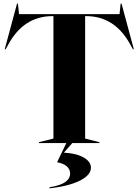

<svg xmlns="http://www.w3.org/2000/svg" viewBox="-20 -790 765 1060"><path d="M195 -5 275 -25V-701H268Q109 -700 24 -541L11 -518H6L74 -770H79L85 -712H640L646 -770H651L719 -518H714L701 -541Q616 -700 457 -701H450V-25L529 -5V0H379L334 51V53Q400 56 441 79Q482 102 482 136Q482 177 420.5 207.5Q359 238 253 250V244Q314 234 340.5 215Q367 196 367 168Q367 144 348.5 128Q330 112 296 106V104L346 0H195Z"/></svg>

Font: Nyght Serif Bold
Style: Regular
Weight: 700
Designer: Maksym Kobuzan
Version: Version 0.410